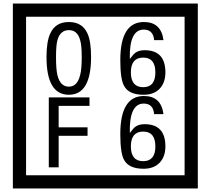

<svg xmlns="http://www.w3.org/2000/svg" viewBox="-20 -980 1195 1090"><path d="M1103 90H53V-960H1103ZM1028 15V-885H128V15ZM497 -656Q497 -442 371 -442Q244 -442 244 -656Q244 -744 265 -789Q294 -855 371 -855Q448 -855 477 -789Q497 -745 497 -656ZM444 -656Q444 -723 435 -752Q420 -809 371 -809Q322 -809 306 -752Q298 -723 298 -656Q298 -587 306 -553Q322 -488 371 -488Q419 -488 435 -554Q444 -587 444 -656ZM919 -569Q919 -511 886.5 -476.5Q854 -442 795 -442Q711 -442 684 -493Q663 -531 663 -639Q663 -855 797 -855Q895 -855 908 -752H855Q850 -812 796 -812Q713 -812 717 -645Q738 -673 748 -680Q768 -695 801 -695Q919 -695 919 -569ZM862 -569Q862 -653 793 -653Q723 -653 723 -569Q723 -485 793 -485Q862 -485 862 -569ZM488 -379H313V-257H477V-209H313V-30H257V-427H488ZM919 -149Q919 -91 886.5 -56.5Q854 -22 795 -22Q711 -22 684 -73Q663 -111 663 -219Q663 -435 797 -435Q895 -435 908 -332H855Q850 -392 796 -392Q713 -392 717 -225Q738 -253 748 -260Q768 -275 801 -275Q919 -275 919 -149ZM862 -149Q862 -233 793 -233Q723 -233 723 -149Q723 -65 793 -65Q862 -65 862 -149Z"/></svg>

Font: Unicode BMP Fallback SIL
Style: Regular
Weight: 400
Foundry: NRSI, SIL International
Version: Version 5.1 Based on Unicode 5.1